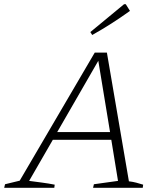

<svg xmlns="http://www.w3.org/2000/svg" viewBox="-47 -896 770 916"><path d="M568 -31Q586 -29 603 -24.5Q620 -20 636 -15L634 0H397L401 -17L516 -33L484 -229H205L92 -33Q122 -29 152.5 -25Q183 -21 214 -15L212 0H-27L-23 -17L47 -34L405 -645H463ZM226 -266H478L422 -606ZM393 -729 384 -743 545 -876H553L573 -844Q530 -813 485.5 -784.5Q441 -756 393 -729Z"/></svg>

Font: Piazzolla ExtraLight
Style: Italic
Weight: 200
Italic angle: -11.3°
Designer: Juan Pablo del Peral
Foundry: Huerta Tipografica
Version: Version 1.330